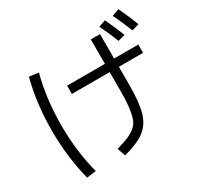

<svg xmlns="http://www.w3.org/2000/svg" viewBox="-188 -1070 1377 1344"><g transform="rotate(-30 500.0 -398.0)"><path d="M749 -814 805.2 -834Q847.2 -743.2 873 -676.8L815.9 -661.1Q790 -728 749 -814ZM937 -675.8Q903.8 -759.8 868.2 -833L925.8 -854Q966.8 -766.1 995.1 -692.9ZM147 -757.8 222.2 -748Q173.3 -562 173.1 -350.1Q172.9 -138.2 222.2 47.9L147 58.1Q97.2 -131.8 97.2 -349.9Q97.2 -567.9 147 -757.8ZM347.2 -569.8H652.8V-767.1H727.1V-569.8H922.9V-502.9H727.1V-356.9Q727.1 -212.9 704.1 -136Q681.2 -59.1 625 -16.6Q568.8 25.9 455.1 56.2L432.1 -9.8Q493.2 -26.9 527.1 -41.5Q561 -56.2 589.1 -78.6Q617.2 -101.1 629.2 -137.9Q641.1 -174.8 647 -225.3Q652.8 -275.9 652.8 -356.9V-502.9H347.2Z"/></g></svg>

Font: WebKoruri
Style: Regular
Weight: 400
Foundry: lindwurm / mohemohe
Version: Version 1.00